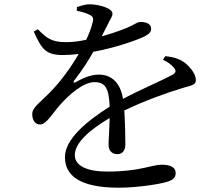

<svg xmlns="http://www.w3.org/2000/svg" viewBox="-20 -817 1040 893"><path d="M831 -531C811 -544 789 -551 749 -556L738 -539C757 -530 777 -517 787 -504C801 -489 799 -479 782 -469C726 -439 630 -399 552 -357C541 -428 502 -470 440 -470C400 -470 363 -452 330 -434C323 -430 320 -435 324 -441C366 -495 393 -539 414 -576C517 -595 614 -629 653 -648C674 -659 683 -669 683 -683C683 -707 659 -715 633 -715C618 -715 611 -705 571 -688C543 -676 500 -661 453 -648L485 -711C495 -732 503 -740 503 -754C503 -781 433 -797 399 -797C382 -798 358 -791 338 -784L337 -767C361 -762 382 -756 395 -749C414 -740 416 -731 411 -714C406 -692 396 -663 381 -632C349 -625 317 -621 289 -621C217 -620 194 -643 156 -681L137 -670C173 -591 191 -561 272 -561C296 -561 321 -563 346 -566C310 -504 263 -438 209 -384C165 -339 129 -316 130 -286C130 -257 144 -237 168 -238C196 -239 225 -291 260 -330C300 -375 366 -435 420 -435C471 -435 487 -404 490 -321C378 -250 282 -168 282 -86C282 -5 344 56 532 56C617 56 720 40 756 29C790 19 797 6 797 -13C797 -39 772 -51 732 -51C687 -51 629 -19 481 -19C385 -19 328 -45 328 -96C328 -153 398 -214 490 -268C489 -217 485 -168 485 -143C485 -112 505 -100 526 -100C550 -100 563 -118 563 -145C563 -179 562 -246 558 -303C646 -346 759 -387 834 -409C876 -421 891 -423 891 -445C891 -475 859 -513 831 -531Z"/></svg>

Font: Noto Serif HK Medium
Style: Regular
Weight: 500
Designer: Ryoko NISHIZUKA 西塚涼子 (kana & ideographs); Frank Grießhammer (Latin, Greek & Cyrillic); Wenlong ZHANG 张文龙 (bopomofo); San
Foundry: Adobe
Version: Version 2.001;hotconv 1.1.0;makeotfexe 2.6.0